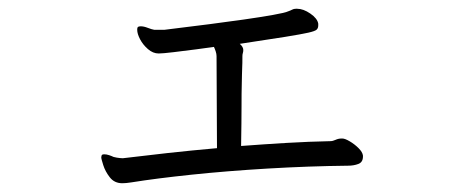

<svg xmlns="http://www.w3.org/2000/svg" viewBox="-20 -422 1040 438"><path d="M808 -65Q808 -52 797.5 -48Q787 -44 774 -44Q684 -43 591 -37.5Q498 -32 417 -23.5Q336 -15 280 -6Q273 -5 268.5 -4.5Q264 -4 259 -4Q241 -4 230.5 -17.5Q220 -31 215.5 -45.5Q211 -60 211 -62Q211 -67 213 -69Q215 -70 218 -70Q223 -70 229 -68Q235 -66 239 -64Q247 -62 253 -61.5Q259 -61 260 -61Q309 -67 363.5 -73Q418 -79 475 -84L474 -294Q474 -299 472 -305Q470 -311 468 -315Q455 -313 428 -309.5Q401 -306 376 -303Q351 -300 342 -300Q329 -300 317.5 -310Q306 -320 299.5 -332.5Q293 -345 293 -354Q293 -360 295.5 -361Q298 -362 301 -362Q308 -362 317 -358.5Q326 -355 332 -354H355Q362 -355 391 -358.5Q420 -362 459 -367Q498 -372 536.5 -377.5Q575 -383 603 -388Q631 -393 637 -396Q643 -398 646.5 -400Q650 -402 655 -402H658Q672 -402 688 -391Q704 -380 706 -368V-364Q706 -358 702.5 -354.5Q699 -351 683.5 -347.5Q668 -344 631 -338Q594 -332 527 -322Q535 -315 535 -308Q535 -304 534 -301Q533 -298 533 -294Q533 -276 532.5 -268Q532 -260 532 -252Q532 -244 531.5 -228Q531 -212 531 -179.5Q531 -147 530 -89Q583 -93 634 -96Q685 -99 734 -100Q739 -100 745.5 -103Q752 -106 759 -106H761Q767 -106 778 -99.5Q789 -93 798 -84Q807 -75 808 -67Z"/></svg>

Font: Moon Stars Kai T HW
Style: Regular
Weight: 400
Designer: GuiWonder
Version: Version 1.101